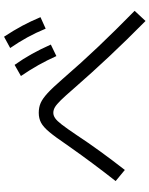

<svg xmlns="http://www.w3.org/2000/svg" viewBox="88 -884 761 978"><g transform="rotate(-90 469.0 -395.5)"><path d="M505.9 -401.4Q468.8 -444.3 447.3 -466.3Q425.8 -488.3 411.6 -496.6Q397.5 -504.9 382.8 -504.9Q369.1 -504.9 355.5 -495.6Q341.8 -486.3 322.3 -460.9Q302.7 -435.5 268.6 -384.8Q195.3 -273.4 91.8 -140.6L35.2 -187.5Q127 -303.7 218.8 -434.6Q259.8 -495.1 285.2 -525.4Q310.5 -555.7 332.5 -567.4Q354.5 -579.1 382.8 -579.1Q411.1 -579.1 433.1 -569.3Q455.1 -559.6 482.4 -534.7Q509.8 -509.8 555.7 -457Q635.7 -364.3 719.2 -276.4Q802.7 -188.5 902.3 -90.8L850.6 -35.2Q750 -134.8 668.5 -221.7Q586.9 -308.6 505.9 -401.4ZM570.3 -669.9 627 -702.1Q658.2 -658.2 682.6 -614.3Q707 -570.3 730.5 -517.6L671.9 -489.3Q650.4 -537.1 626 -580.6Q601.6 -624 570.3 -669.9ZM712.9 -724.6 770.5 -755.9Q802.7 -707 826.2 -663.1Q849.6 -619.1 870.1 -570.3L811.5 -543.9Q791 -593.8 767.1 -637.2Q743.2 -680.7 712.9 -724.6Z"/></g></svg>

Font: WEMIX Pretendard Variable
Style: Regular
Weight: 400
Designer: Base glyphs from Inter by Rasmus Andersson; Hangeul glyphs from Noto Sans CJK(Source Han Sans) by Jang Soo-young and Kan
Foundry: Kil Hyung-jin
Version: Version 1.000;Glyphs 3.2 (3208)